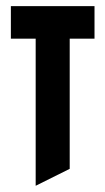

<svg xmlns="http://www.w3.org/2000/svg" viewBox="-20 -575 340 620"><path d="M95.2 24.9V-450.2H15.1V-555.2H285.2V-450.2H205.1V-29.8Z"/></svg>

Font: Horta
Style: Regular
Weight: 600
Width: 3
Version: Version 0.11